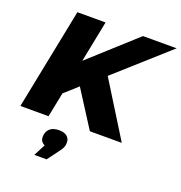

<svg xmlns="http://www.w3.org/2000/svg" viewBox="-166 -841 1175 1249"><g transform="rotate(20 421.5 -216.0)"><path d="M843 -700 483 -378 718 0H497L336 -252L245 -170L211 0H16L156 -700H351L294 -414L610 -700ZM306 62C331 62 350 67 363 78C376 89 382 104 382 121C382 133 380 145 375 156C370 167 360 182 345 201L295 268H210L252 187C231 177 221 161 221 139C221 116 228 98 243 83C258 69 279 62 306 62Z"/></g></svg>

Font: My Font
Style: Italic
Weight: 500
Designer: Julieta Ulanovsky
Foundry: Julieta Ulanovsky
Version: ""